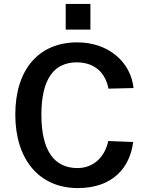

<svg xmlns="http://www.w3.org/2000/svg" viewBox="-20 -949 754 979"><path d="M441 -929H315V-798H441ZM374 -733C176 -733 58 -593 58 -365C58 -138 178 10 377 10C556 10 643 -96 659 -225L532 -230C515 -149 457 -92 375 -92C257 -92 191 -180 191 -364C191 -550 258 -631 371 -631C465 -631 518 -576 533 -497L661 -500C647 -632 534 -733 374 -733Z"/></svg>

Font: United Sans SemiBold
Style: Regular
Weight: 600
Designer: Pablo Impallari, Rodrigo Fuenzalida (Modified by Dan O. Williams)
Version: Version 1.000;PS 001.000;hotconv 1.0.88;makeotf.lib2.5.64775